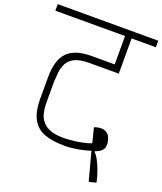

<svg xmlns="http://www.w3.org/2000/svg" viewBox="-207 -949 1000 1183"><g transform="rotate(20 293.5 -358.0)"><path d="M301 -34Q225 -34 171 -53Q117 -72 89 -122Q61 -172 62 -265Q62 -282 62 -307Q62 -332 62 -357Q62 -382 62 -398Q62 -508 110.5 -559.5Q159 -611 270 -611H421V-797H-36V-840H623V-797H464V-566Q426 -566 396.5 -566Q367 -566 338 -566Q309 -566 270 -566Q209 -566 175.5 -549Q142 -532 128 -504.5Q114 -477 111 -445.5Q108 -414 106 -385Q106 -373 106 -352.5Q106 -332 106 -311Q106 -290 106 -278Q106 -258 106.5 -231Q107 -204 114 -176Q121 -148 140.5 -124.5Q160 -101 198.5 -88Q237 -75 301 -78Q318 -79 346 -82Q374 -85 404.5 -91.5Q435 -98 457 -107Q451 -134 445.5 -155Q440 -176 433 -203Q444 -208 459.5 -211Q475 -214 491 -211.5Q507 -209 520.5 -197.5Q534 -186 541 -161Q544 -151 545.5 -138Q547 -125 543.5 -112Q540 -99 528 -87.5Q516 -76 490 -67L488 -62Q501 -52 515 -26.5Q529 -1 542.5 34.5Q556 70 565 112L518 124L468 -62Q433 -50 387.5 -42Q342 -34 301 -34Z"/></g></svg>

Font: Matangi Light
Style: Regular
Weight: 300
Designer: Prashant Pant
Foundry: The Graphic Ant
Version: Version 3.002